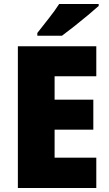

<svg xmlns="http://www.w3.org/2000/svg" viewBox="-20 -998 550 967"><path d="M465 -51H70V-765H465V-614H255V-496H450V-345H255V-204H465ZM477 -968Q457 -950 423.5 -922Q390 -894 354 -865.5Q318 -837 292 -818H168V-832Q193 -864 225 -904.5Q257 -945 278 -978H477Z"/></svg>

Font: Noto Sans Tamil UI SemiCondensed Black
Style: Regular
Weight: 900
Width: 4
Designer: Jelle Bosma - Monotype Design Team
Foundry: Monotype Imaging Inc.
Version: Version 2.004; ttfautohint (v1.8.4.7-5d5b)